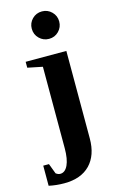

<svg xmlns="http://www.w3.org/2000/svg" viewBox="-144 -747 613 1013"><g transform="rotate(-15 162.5 -240.5)"><path d="M270 -619.1Q270 -587.9 248.3 -565.9Q226.6 -543.9 195.3 -543.9Q164.1 -543.9 142.1 -565.7Q120.1 -587.4 120.1 -619.1Q120.1 -649.9 141.8 -671.9Q163.6 -693.8 195.3 -693.8Q226.1 -693.8 248 -672.1Q270 -650.4 270 -619.1ZM266.1 19Q266.1 110.8 216.6 161.9Q167 212.9 75.7 212.9Q32.2 212.9 -8.3 204.1V94.2H22.9L43.9 149.9Q55.7 159.2 67.9 159.2Q94.2 159.2 109.6 126.7Q125 94.2 125 34.7V-410.2L43.9 -426.8V-459H266.1Z"/></g></svg>

Font: Tinos
Style: Bold
Weight: 700
Designer: Steve Matteson
Foundry: Monotype Imaging Inc.
Version: Version 1.23